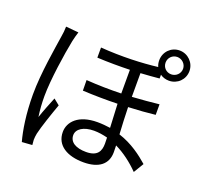

<svg xmlns="http://www.w3.org/2000/svg" viewBox="-151 -1028 1303 1249"><g transform="rotate(20 500.0 -403.5)"><path d="M226 -744 138 -752C138 -730 135 -704 131 -681C119 -598 86 -412 86 -265C86 -129 104 -20 124 52L195 47C194 36 193 21 192 12C192 0 194 -19 197 -33C208 -82 243 -185 268 -254L227 -287C210 -246 185 -183 170 -138C163 -187 160 -230 160 -279C160 -391 189 -584 208 -677C212 -695 220 -727 226 -744ZM826 -754C826 -787 852 -814 886 -814C919 -814 947 -787 947 -754C947 -720 919 -694 886 -694C852 -694 826 -720 826 -754ZM635 -165 636 -123C636 -70 616 -30 538 -30C468 -30 423 -56 423 -105C423 -148 470 -178 541 -178C572 -178 604 -173 635 -165ZM782 -754C782 -738 785 -723 791 -710C683 -697 544 -691 398 -702V-632C477 -628 553 -628 624 -630V-466C546 -464 464 -465 382 -471L383 -398C463 -394 546 -393 624 -395C626 -342 629 -282 632 -231C604 -235 574 -238 543 -238C411 -238 352 -171 352 -101C352 -7 434 39 545 39C652 39 709 -8 709 -90L708 -137C768 -108 825 -65 875 -14L917 -84C867 -128 797 -182 704 -212C701 -270 697 -335 696 -398C766 -401 829 -406 882 -412V-485C826 -479 763 -473 696 -469V-633C743 -636 787 -639 825 -643V-669C842 -657 863 -650 886 -650C944 -650 991 -695 991 -754C991 -812 944 -859 886 -859C827 -859 782 -812 782 -754Z"/></g></svg>

Font: GenYoGothic2 TW R
Style: Regular
Weight: 400
Version: Version 2.100;PS 2.1;hotconv 16.6.51;makeotf.lib2.5.65220 DE